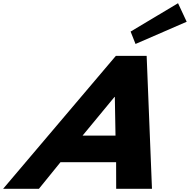

<svg xmlns="http://www.w3.org/2000/svg" viewBox="-70 -1172 1179 1192"><path d="M740.9 -976 771.4 -899 1089 -1037 1035.3 -1152ZM840.5 -825H649.1L-50.5 0H171.7L305.5 -165H650.9L651.3 0H873.5ZM647.1 -330H442.5L640.7 -570H642.9Z"/></svg>

Font: Hussar
Style: BdWideOblFour
Weight: 700
Foundry: Cannot Into Space Fonts
Version: Version 2.00